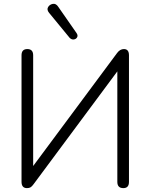

<svg xmlns="http://www.w3.org/2000/svg" viewBox="-20 -964 776 990"><path d="M339 -769 233 -898Q220 -914 228 -927.5Q236 -941 252.5 -944Q269 -947 281 -928L375 -793Q383 -781 377.5 -771.5Q372 -762 360.5 -760.5Q349 -759 339 -769ZM119 6Q91 6 91 -27V-679Q91 -711 121 -711Q151 -711 151 -679V-108L584 -691Q599 -711 619 -711Q645 -711 645 -679V-26Q645 6 616 6Q585 6 585 -26V-596L153 -14Q145 -3 138 1.5Q131 6 119 6Z"/></svg>

Font: Chiron GoRound TC L
Style: Regular
Weight: 300
Designer: Ryoko NISHIZUKA 西塚涼子 (kana, bopomofo & ideographs); Paul D. Hunt (Latin, Greek & Cyrillic); Sandoll Communications 산돌커뮤니
Foundry: Adobe
Version: Version 1.000;hotconv 1.1.1;makeotfexe 2.6.0